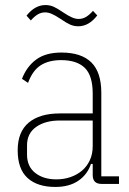

<svg xmlns="http://www.w3.org/2000/svg" viewBox="-20 -728 512 760"><path d="M382 0Q347 0 347 -35V-79H340Q326 -37 290 -12.5Q254 12 199 12Q128 12 89 -23.5Q50 -59 50 -133Q50 -206 93.5 -242.5Q137 -279 217 -279H347V-357Q347 -429 315.5 -459.5Q284 -490 222 -490Q173 -490 141 -469.5Q109 -449 91 -400L67 -416Q86 -465 123.5 -492.5Q161 -520 223 -520Q302 -520 341.5 -481Q381 -442 381 -361V-30H451V0ZM203 -18Q233 -18 259 -27Q285 -36 304.5 -52.5Q324 -69 335.5 -93.5Q347 -118 347 -150V-251H217Q159 -251 123 -225.5Q87 -200 87 -153V-116Q87 -69 119.5 -43.5Q152 -18 203 -18ZM290 -624Q273 -624 258 -630.5Q243 -637 220 -653Q199 -667 185 -673Q171 -679 159 -679Q143 -679 129.5 -671Q116 -663 102 -647L85 -666Q118 -708 160 -708Q177 -708 192 -701.5Q207 -695 230 -679Q251 -665 265 -659Q279 -653 291 -653Q307 -653 320.5 -661Q334 -669 348 -685L365 -667Q332 -624 290 -624Z"/></svg>

Font: IBM Plex Sans Cond ExtLt
Style: Regular
Weight: 200
Width: 3
Designer: Mike Abbink, Paul van der Laan, Pieter van Rosmalen
Foundry: Bold Monday
Version: Version 1.3